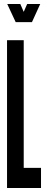

<svg xmlns="http://www.w3.org/2000/svg" viewBox="-20 -935 247 955"><path d="M15 0H184V-100H98V-735H15ZM58 -825H139L180 -915H115L98 -876L81 -915H16Z"/></svg>

Font: League Gothic Condensed
Style: Regular
Weight: 400
Width: 3
Designer: The League of Moveable Type
Version: Version 1.600; ttfautohint (v1.8.3)